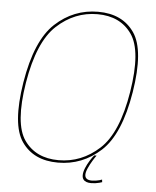

<svg xmlns="http://www.w3.org/2000/svg" viewBox="-54 -726 695 854"><g transform="rotate(5 293.5 -299.0)"><path d="M229.5 4Q338.5 4 420.8 -71.5Q503 -147 534 -337.5Q564.5 -526.5 511.8 -603.2Q459 -680 350 -680Q241 -680 158.8 -604Q76.5 -528 45.5 -337.5Q15 -148 67.8 -72Q120.5 4 229.5 4ZM231.5 -7Q129.5 -7 78.2 -79.8Q27 -152.5 57 -337.5Q87.5 -522.5 166.8 -595.8Q246 -669 348 -669Q450 -669 501.2 -595.8Q552.5 -522.5 522.5 -337.5Q492.5 -152 413 -79.5Q333.5 -7 231.5 -7ZM384 82Q393.5 82 403.2 80.8Q413 79.5 421.2 77.2Q429.5 75 433.5 73.5L432 62Q427.5 64 420 66Q412.5 68 404 69.2Q395.5 70.5 387 70.5Q371.5 70.5 363.8 64.5Q356 58.5 356 47Q356 35 363.8 17.5Q371.5 0 381.8 -16.8Q392 -33.5 398.5 -42H388Q380.5 -33.5 370 -17Q359.5 -0.5 352 17.8Q344.5 36 344.5 50Q344.5 61.5 349.5 68.5Q354.5 75.5 363.5 78.8Q372.5 82 384 82Z"/></g></svg>

Font: Anybody UltraCondensed Thin Thin
Style: Italic
Weight: 250
Italic angle: -10°
Version: Version 1.111